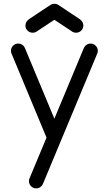

<svg xmlns="http://www.w3.org/2000/svg" viewBox="-20 -782 587 1036"><path d="M231 -39.6 43.5 -489.7Q39.1 -498 39.1 -507.8Q39.1 -523.9 50.5 -535.4Q62 -546.9 78.1 -546.9Q94.2 -546.9 106 -535.6Q112.3 -528.8 115.2 -521L273.4 -141.6L431.6 -521Q434.6 -528.8 441.4 -535.6Q452.6 -546.9 468.8 -546.9Q484.9 -546.9 496.3 -535.4Q507.8 -523.9 507.8 -507.8Q507.8 -498 503.4 -489.7L212.4 208.5Q209.5 216.3 203.1 222.7Q191.4 234.4 175.3 234.4Q159.2 234.4 147.7 222.9Q136.2 211.4 136.2 195.3Q136.2 185.5 140.6 177.2ZM293.5 -756.3 410.2 -678.7Q429.7 -664.1 429.7 -644.5Q429.7 -628.4 418.2 -616.9Q406.7 -605.5 390.6 -605.5Q376.5 -605.5 366.2 -613.8L273.4 -675.3L180.7 -613.8Q170.4 -605.5 156.2 -605.5Q140.1 -605.5 128.7 -616.9Q117.2 -628.4 117.2 -644.5Q117.2 -664.1 136.7 -678.7L253.4 -756.3Q262.2 -761.7 273.4 -761.7Q284.7 -761.7 293.5 -756.3Z"/></svg>

Font: Comfortaa
Style: Regular
Weight: 400
Designer: Johan Aakerlund - aajohan
Foundry: Johan Aakerlund
Version: Version 2.004 2013